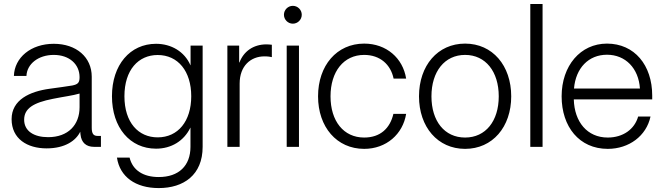

<svg xmlns="http://www.w3.org/2000/svg" viewBox="-20 -748 3374 978"><path d="M217.3 7.8C312 7.8 367.2 -32.2 388.7 -77.1L390.1 -62.5C394.5 -21.5 418.9 0 459 0H494.1V-55.7H476.6C455.6 -55.7 447.3 -67.9 447.3 -97.2V-357.4C447.3 -456.5 369.1 -524.9 253.9 -524.9C137.2 -524.9 53.7 -454.6 50.8 -361.3H114.7C117.2 -421.9 174.8 -468.3 253.9 -468.3C333 -468.3 385.3 -420.9 385.3 -355C385.3 -326.2 376.5 -318.4 348.1 -312.5C316.9 -307.6 280.8 -302.2 232.9 -295.9C131.8 -282.2 39.1 -239.7 39.1 -141.1C39.1 -41 118.7 7.8 217.3 7.8ZM225.1 -49.3C153.3 -49.3 103 -80.1 103 -138.2C103 -195.8 150.4 -225.1 249.5 -244.6C307.1 -256.3 348.6 -260.7 385.3 -271.5V-201.7C385.3 -112.3 327.6 -49.3 225.1 -49.3Z M788.6 210C915 210 1012.2 143.6 1012.2 0V-515.6H950.7V-415.5H950.2C919.9 -485.4 852.1 -524.9 774.9 -524.9C642.6 -524.9 550.3 -417.5 550.3 -257.8C550.3 -98.1 642.1 9.3 774.9 9.3C853 9.3 917 -30.3 949.7 -97.7H950.2V0C950.2 96.2 890.6 153.8 788.6 153.8C708.5 153.8 655.3 118.2 640.1 54.7H575.7C590.3 152.8 670.4 210 788.6 210ZM783.2 -48.3C685.1 -48.3 613.8 -123.5 613.8 -257.8C613.8 -392.1 685.1 -467.8 783.2 -467.8C886.7 -467.8 954.1 -385.3 954.1 -257.8C954.1 -130.4 886.7 -48.3 783.2 -48.3Z M1138.2 0H1200.7V-322.3C1200.7 -412.1 1256.8 -460.9 1327.1 -460.9C1345.2 -460.9 1358.9 -458.5 1364.7 -457V-520C1358.4 -520.5 1349.6 -522 1337.4 -522C1269.5 -522 1220.7 -485.4 1199.7 -429.7H1198.2V-515.6H1138.2Z M1440.4 0H1502.9V-515.6H1440.4ZM1471.7 -627.4C1496.6 -627.4 1517.1 -647.9 1517.1 -672.9C1517.1 -697.8 1496.6 -718.3 1471.7 -718.3C1446.8 -718.3 1426.3 -697.8 1426.3 -672.9C1426.3 -647.9 1446.8 -627.4 1471.7 -627.4Z M1835 10.3C1947.8 10.3 2032.2 -64.9 2048.8 -168H1983.9C1966.8 -94.7 1917.5 -47.4 1835 -47.4C1730 -47.4 1663.6 -131.3 1663.6 -257.3C1663.6 -383.3 1730.5 -468.3 1835 -468.3C1916.5 -468.3 1970.2 -418.9 1984.9 -347.7H2048.8C2032.2 -452.1 1948.2 -525.9 1835 -525.9C1695.3 -525.9 1600.1 -414.1 1600.1 -257.3C1600.1 -101.1 1695.3 10.3 1835 10.3Z M2349.1 10.3C2488.8 10.3 2584 -101.1 2584 -257.3C2584 -414.1 2488.8 -525.9 2349.1 -525.9C2209.5 -525.9 2114.3 -414.1 2114.3 -257.3C2114.3 -101.1 2209.5 10.3 2349.1 10.3ZM2349.1 -47.4C2244.1 -47.4 2177.7 -131.3 2177.7 -257.3C2177.7 -383.3 2244.6 -468.3 2349.1 -468.3C2453.6 -468.3 2520.5 -383.3 2520.5 -257.3C2520.5 -131.8 2454.1 -47.4 2349.1 -47.4Z M2743.7 -727.5H2681.2V0H2743.7Z M3075.7 10.3C3184.1 10.3 3272.5 -55.7 3293.5 -154.3H3230.5C3212.4 -89.8 3153.8 -47.4 3075.7 -47.4C2971.2 -47.4 2905.8 -127 2902.8 -241.7H3302.2V-261.2C3302.2 -416 3211.9 -525.9 3071.8 -525.9C2936.5 -525.9 2840.8 -413.1 2840.8 -257.3C2840.8 -102.5 2930.7 10.3 3075.7 10.3ZM2903.8 -296.9C2912.6 -401.4 2978 -469.2 3071.8 -469.2C3166 -469.2 3232.9 -400.4 3239.7 -296.9Z"/></svg>

Font: Raveo Display Display Light
Style: Regular
Weight: 300
Designer: Jakub Foglar, Rasmus Andersson (Inter)
Foundry: Jakubfoglar.com
Version: Version 1.100;Glyphs 3.2.3 (3260)